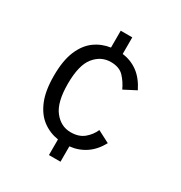

<svg xmlns="http://www.w3.org/2000/svg" viewBox="-165 -818 881 936"><g transform="rotate(30 275.0 -350.0)"><path d="M244.5 0V-88Q195.5 -95.5 156.5 -124.5Q117.5 -153.5 94.8 -208Q72 -262.5 72 -347Q72 -432.5 94.8 -486.8Q117.5 -541 156.5 -569.5Q195.5 -598 244.5 -605V-700H309.5V-606.5Q357 -601 395.8 -573Q434.5 -545 462 -490L394.5 -455Q378 -491 352.8 -517.5Q327.5 -544 280 -544Q225 -544 187.8 -498.2Q150.5 -452.5 150.5 -347Q150.5 -243 187.8 -196Q225 -149 280 -149Q326 -149 354.2 -172.5Q382.5 -196 396.5 -228.5L464 -193.5Q437.5 -144.5 398 -118Q358.5 -91.5 309.5 -86.5V0Z"/></g></svg>

Font: Trispace SemiCondensed Light
Style: Regular
Weight: 300
Width: 4
Designer: Tyler Finck
Foundry: Etcetera Type Company
Version: Version 1.210; ttfautohint (v1.8.3)